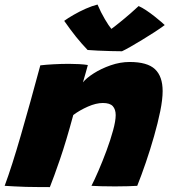

<svg xmlns="http://www.w3.org/2000/svg" viewBox="-39 -796 727 824"><path d="M175 7Q156 7 128.2 6.8Q100.5 6.5 72 6Q50 5 20.5 3.8Q-9 2.5 -19 1.5Q12 -82 51.2 -217.8Q90.5 -353.5 134 -515.5Q158.5 -518.5 191.5 -520.2Q224.5 -522 256.5 -522Q280 -522 301.2 -520.8Q322.5 -519.5 338 -517Q336.5 -510.5 329.5 -486Q322.5 -461.5 317 -442.5Q331 -460.5 363 -481Q395 -501.5 436 -515.8Q477 -530 517.5 -530Q593.5 -530 626.2 -499Q659 -468 659 -405Q659 -369.5 648.8 -319Q638.5 -268.5 622.2 -211.5Q606 -154.5 587 -99Q568 -43.5 550 1.5Q537 2.5 510.5 3.2Q484 4 454.5 4Q422.5 4 394 3.2Q365.5 2.5 353.5 1.5Q366 -22.5 383.5 -63Q401 -103.5 418 -149.2Q435 -195 446.2 -236Q457.5 -277 457.5 -302Q457.5 -326.5 445.2 -340.2Q433 -354 402.5 -354Q373.5 -354 338.2 -338.5Q303 -323 275.5 -302.5Q245 -189.5 218.5 -112.5Q192 -35.5 175 7ZM556 -770Q570 -764 588 -752Q606 -740 623.2 -726.5Q640.5 -713 652.8 -702.2Q665 -691.5 668 -688.5Q650 -675 624.2 -658.2Q598.5 -641.5 571.2 -625Q544 -608.5 520.8 -595.2Q497.5 -582 484.5 -576Q464 -576 435.5 -576.8Q407 -577.5 380.2 -578.8Q353.5 -580 337 -581.5Q311.5 -608 287.2 -638.2Q263 -668.5 236.5 -706.5Q252 -718 276.8 -732.2Q301.5 -746.5 329.2 -758.8Q357 -771 379.5 -776.5Q394 -742.5 411 -713.8Q428 -685 439 -672Q452.5 -681.5 486.2 -709Q520 -736.5 556 -770Z"/></svg>

Font: Grandstander Black
Style: Italic
Weight: 900
Italic angle: -15°
Designer: Tyler Finck
Foundry: Etcetera Type Co
Version: Version 1.200; ttfautohint (v1.8.3)